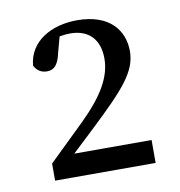

<svg xmlns="http://www.w3.org/2000/svg" viewBox="-59 -965 519 553"><g transform="rotate(-10 201.0 -688.0)"><path d="M127 -533 196 -598C292 -689 336 -736 336 -796C336 -856 297 -910 201 -910C127 -910 60 -874 54 -803C62 -788 74 -780 91 -780C111 -780 124 -791 132 -829L144 -873C156 -875 166 -876 175 -876C229 -876 260 -844 260 -788C260 -734 229 -682 165 -619L59 -516V-466H353V-533Z"/></g></svg>

Font: Noto Serif CJK JP Medium
Style: Regular
Weight: 500
Designer: Ryoko NISHIZUKA 西塚涼子 (kana & ideographs); Frank Grießhammer (Latin, Greek & Cyrillic); Wenlong ZHANG 张文龙 (bopomofo); San
Foundry: Adobe Systems Incorporated
Version: Version 1.000;PS 1;hotconv 16.6.53;makeotf.lib2.5.65590